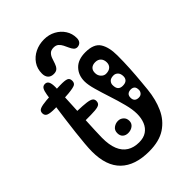

<svg xmlns="http://www.w3.org/2000/svg" viewBox="-268 -1078 1180 1180"><g transform="rotate(-45 322.5 -488.0)"><path d="M312.5 -16Q251.5 -16 205 -31.5Q158.5 -47 126.8 -77.8Q95 -108.5 79 -155Q63 -201.5 63 -263.5Q63 -288.5 66.5 -329.8Q70 -371 75.8 -421Q81.5 -471 88.5 -523.5Q95.5 -576 102.2 -623.8Q109 -671.5 114.5 -707Q119 -735.5 127.2 -749.2Q135.5 -763 152.5 -763Q169.5 -763 177 -748.8Q184.5 -734.5 184.5 -705Q184.5 -682 182.8 -639.2Q181 -596.5 178.2 -544.8Q175.5 -493 173 -441Q170.5 -389 168.5 -346.5Q166.5 -304 166.5 -281Q166 -219.5 182.5 -179Q199 -138.5 231 -118.8Q263 -99 308.5 -99Q348 -99 373.5 -116.5Q399 -134 411.2 -164.2Q423.5 -194.5 423.5 -232.5Q423.5 -270.5 410.2 -321.2Q397 -372 379.5 -425.2Q362 -478.5 348.8 -525.2Q335.5 -572 335.5 -602Q335.5 -655.5 368.8 -690.2Q402 -725 466 -725Q539 -725 565.2 -684.5Q591.5 -644 591.5 -572Q591.5 -544 590.8 -516.5Q590 -489 588.5 -461.2Q587 -433.5 584.8 -405.5Q582.5 -377.5 580 -349Q577.5 -320.5 574.5 -291Q566.5 -213 538.5 -150.8Q510.5 -88.5 455.8 -52.2Q401 -16 312.5 -16ZM301.5 -187Q280.5 -187 266.8 -199Q253 -211 253 -234.5Q253 -259 270.5 -272Q288 -285 309.5 -285Q329.5 -285 344.5 -271.5Q359.5 -258 359.5 -235Q359.5 -213 342.2 -200Q325 -187 301.5 -187ZM213.5 -691Q254 -692 269.8 -685.5Q285.5 -679 285.5 -658Q285.5 -638.5 272 -631Q258.5 -623.5 213.5 -619Q188 -617 152.5 -615Q117 -613 91.5 -612Q49.5 -611.5 31.5 -618.8Q13.5 -626 13.5 -647Q13.5 -666.5 31.2 -674Q49 -681.5 88.5 -685Q115 -687.5 151.2 -689Q187.5 -690.5 213.5 -691ZM173.5 -505Q226 -503.5 253.8 -499.8Q281.5 -496 292 -488Q302.5 -480 302.5 -466Q302.5 -449 292.5 -440.8Q282.5 -432.5 253.8 -430Q225 -427.5 168.5 -428Q157.5 -428 145 -428.8Q132.5 -429.5 123.5 -431Q103.5 -434 95 -441.5Q86.5 -449 86.5 -466Q86.5 -487 96 -496Q105.5 -505 125.5 -505Q137.5 -505 150.2 -505Q163 -505 173.5 -505ZM480.5 -705Q492 -706 498.2 -696.5Q504.5 -687 504.5 -675Q504.5 -664 498.5 -654.5Q492.5 -645 479.5 -645Q478 -645 476 -645Q474 -645 472.5 -645Q457.5 -645 449.5 -655.5Q441.5 -666 441.5 -678Q441.5 -688 447.8 -696.2Q454 -704.5 467.5 -705Q470.5 -705 474 -705Q477.5 -705 480.5 -705ZM482.5 -416Q506 -416 516.8 -426.5Q527.5 -437 527.5 -454Q527.5 -477.5 515.8 -489.8Q504 -502 487.5 -502Q463.5 -502 452.5 -490.5Q441.5 -479 441.5 -464Q441.5 -438.5 452 -427.2Q462.5 -416 482.5 -416ZM462.5 -541Q488 -541 501.8 -553.5Q515.5 -566 515.5 -587Q515.5 -611 502.2 -625Q489 -639 465.5 -639Q443 -639 430.2 -627.2Q417.5 -615.5 417.5 -593Q417.5 -570.5 431.5 -555.8Q445.5 -541 462.5 -541ZM501.5 -295Q517.5 -295 526.5 -305.2Q535.5 -315.5 535.5 -328Q535.5 -349 526.5 -357.5Q517.5 -366 501.5 -366Q485 -366 474.8 -357.5Q464.5 -349 464.5 -330Q464.5 -313.5 473.8 -304.2Q483 -295 501.5 -295ZM342 -960.5Q384 -960.5 417.8 -942.2Q451.5 -924 471.2 -893.2Q491 -862.5 491 -824Q491 -804 481.2 -793Q471.5 -782 454 -781Q439.5 -781 430.5 -791.2Q421.5 -801.5 414.8 -816.8Q408 -832 400.2 -847.5Q392.5 -863 380.5 -873.2Q368.5 -883.5 349 -883.5Q325.5 -883.5 313.8 -871.8Q302 -860 296 -842.8Q290 -825.5 284.2 -808Q278.5 -790.5 267.8 -778.8Q257 -767 235 -767Q210.5 -767 197.5 -781.2Q184.5 -795.5 184.5 -820.5Q184.5 -862.5 206 -894Q227.5 -925.5 263.2 -943Q299 -960.5 342 -960.5Z"/></g></svg>

Font: Kablammo
Style: Regular
Weight: 400
Designer: Travis Kochel, Lizy Gershenzon, Daria Petrova, Ethan Cohen
Foundry: Vectro Type Foundry
Version: Version 1.002